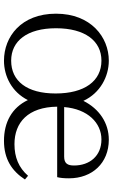

<svg xmlns="http://www.w3.org/2000/svg" viewBox="184 -750 580 989"><g transform="rotate(90 474.5 -256.0)"><path d="M699 -488C784 -488 833 -427 833 -347C833 -314 823 -296 787 -296H532C542 -418 614 -488 699 -488ZM293 14C374 14 455 -27 496 -109C535 -27 610 14 706 14C799 14 861 -26 905 -94L886 -110C844 -62 791 -40 723 -40C611 -40 532 -110 530 -260H893C897 -275 899 -295 899 -321C899 -440 821 -526 700 -526C614 -526 541 -477 500 -395C460 -482 374 -526 293 -526C172 -526 51 -434 51 -254C51 -74 170 14 293 14ZM293 -23C191 -23 126 -106 126 -254C126 -403 191 -488 293 -488C398 -488 462 -401 462 -252C462 -104 398 -23 293 -23Z"/></g></svg>

Font: Kiri Minchoo Light
Style: Regular
Weight: 300
Designer: Ryoko NISHIZUKA 西塚涼子 (kana & ideographs); Frank Grießhammer (Latin, Greek & Cyrillic);
akenotsuki.com/eyeben/fonts/ (U+
Foundry: Adobe
akenotsuki.com/eyeben/fonts/
Version: Version 4.002;hotconv 1.0.119;makeotfexe 2.5.65604